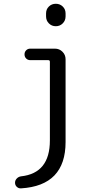

<svg xmlns="http://www.w3.org/2000/svg" viewBox="-20 -780 540 1028"><path d="M92.8 228.5Q80.1 229.5 70.3 220.7Q60.5 211.9 60.5 198.2Q60.5 185.5 69.8 175.8Q79.1 166 92.8 164.1Q247.1 147.5 247.1 -28.3V-449.2Q247.1 -458 238.3 -458H141.6Q128.9 -458 120.1 -466.8Q111.3 -475.6 111.3 -488.8Q111.3 -502 120.1 -510.7Q128.9 -519.5 141.6 -519.5H274.4Q297.9 -519.5 314.5 -502.9Q331.1 -486.3 331.1 -462.9V-19.5Q331.1 213.9 92.8 228.5ZM226.6 -708Q226.6 -730.5 241.7 -745.1Q256.8 -759.8 278.8 -759.8Q300.8 -759.8 315.9 -745.1Q331.1 -730.5 331.1 -708V-692.4Q331.1 -669.9 315.9 -654.8Q300.8 -639.6 278.8 -639.6Q256.8 -639.6 241.7 -654.8Q226.6 -669.9 226.6 -692.4Z"/></svg>

Font: Rounded Mgen+ 1mn regular
Style: Regular
Weight: 400
Designer: [Source Han Sans]
Ryoko NISHIZUKA  (kana & ideographs); Paul D. Hunt (Latin, Greek & Cyrillic); Wenlong ZHANG  (bopomofo
Version: Version 1.059.20150602